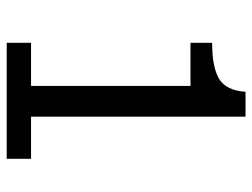

<svg xmlns="http://www.w3.org/2000/svg" viewBox="-110 -642 752 572"><g transform="rotate(90 266.0 -356.0)"><path d="M453 0H107.5V-72.5H236V-547.5H107.5V-612Q180.5 -612 215 -632.8Q249.5 -653.5 253.5 -711.5H327.5V-72.5H453Z"/></g></svg>

Font: Myanmar Ethnic
Style: Regular
Weight: 400
Designer: Khon Soe Zaw Thu
Foundry: PaOh Unicode khonsoezawthu@gmail.com and @hotmail.com
Version: Version 1.01 September 27, 2016